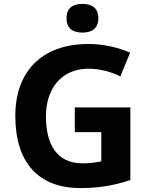

<svg xmlns="http://www.w3.org/2000/svg" viewBox="-20 -948 764 978"><path d="M400 -928C355 -928 319 -911 319 -855C319 -800 355 -782 400 -782C444 -782 481 -800 481 -855C481 -911 444 -928 400 -928ZM361 -401V-275H496V-126C470 -121 443 -116 400 -116C268 -116 214 -215 214 -355C214 -502 298 -598 430 -598C491 -598 549 -581 593 -559L643 -680C583 -706 507 -724 431 -724C191 -724 58 -582 58 -358C58 -118 177 10 390 10C492 10 569 -6 644 -31V-401Z"/></svg>

Font: Noto Traditional Nushu
Style: Bold
Weight: 700
Designer: LIU Zhao
Foundry: LiuZhao Studio
Version: Version 2.003